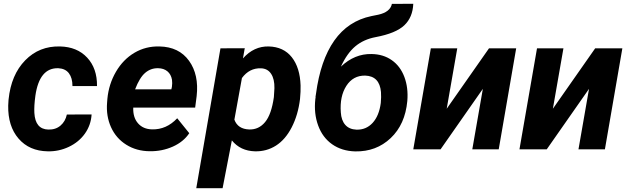

<svg xmlns="http://www.w3.org/2000/svg" viewBox="-20 -781 3290 1004"><path d="M232.9 -103.5Q271 -102.5 296.4 -124.3Q321.8 -146 329.6 -182.1L459 -182.6Q455.6 -127 424.1 -82.5Q392.6 -38.1 340.1 -13.2Q287.6 11.7 229.5 10.3Q133.3 8.8 77.1 -56.2Q21 -121.1 22.9 -229L24.4 -255.9L24.9 -261.2Q38.1 -390.1 111.8 -465.6Q185.5 -541 293.9 -538.1Q383.3 -536.1 435.8 -479.7Q488.3 -423.3 487.3 -331.1H358.9Q358.9 -373.5 340.3 -397.9Q321.8 -422.4 284.7 -424.3Q186 -427.2 165 -280.3Q157.7 -227.1 159.7 -190.4Q164.6 -105 232.9 -103.5Z M763.2 9.8Q693.8 9.3 640.4 -24.2Q586.9 -57.6 560.5 -116Q534.2 -174.3 540 -244.6L541.5 -264.2Q548.8 -341.3 586.4 -405.8Q624 -470.2 683.1 -505.1Q742.2 -540 814 -538.1Q916 -536.1 968.5 -463.1Q1021 -390.1 1008.3 -278.3L1000.5 -218.3H676.8Q674.8 -167 701.7 -136.2Q728.5 -105.5 774.9 -104.5Q850.1 -102.5 906.7 -162.6L969.7 -84.5Q939.9 -39.6 883.8 -14.4Q827.6 10.7 763.2 9.8ZM807.1 -424.3Q769 -425.3 739.5 -400.4Q710 -375.5 686.5 -314H876L878.9 -326.7Q881.8 -346.2 879.4 -363.8Q874.5 -392.1 855.5 -408Q836.4 -423.8 807.1 -424.3Z M1548.8 -262.7Q1538.6 -179.7 1505.4 -115.2Q1472.2 -50.8 1422.9 -19.5Q1373.5 11.7 1313.5 10.3Q1236.8 8.3 1192.4 -46.9L1144 203.1H1006.3L1132.8 -528.3L1259.8 -528.8L1250.5 -475.6Q1307.6 -540 1385.3 -538.1Q1462.9 -536.1 1505.9 -481.7Q1548.8 -427.2 1551.8 -334Q1552.7 -303.7 1548.8 -262.7ZM1412.1 -272.9 1415 -319.8Q1416 -367.2 1397.7 -395Q1379.4 -422.9 1344.2 -423.8Q1284.2 -425.8 1245.1 -373L1205.6 -155.3Q1223.6 -106 1283.2 -104Q1333 -102.5 1366.2 -142.6Q1399.4 -182.6 1412.1 -272.9Z M1922.9 -498.5Q1984.4 -497.6 2028.8 -466.3Q2073.2 -435.1 2094.5 -378.7Q2115.7 -322.3 2109.9 -252.9Q2098.6 -130.4 2022.9 -58.8Q1947.3 12.7 1837.4 10.7Q1767.1 8.8 1716.8 -26.6Q1666.5 -62 1643.6 -125Q1620.6 -188 1628.9 -262.7L1630.4 -272.9L1629.9 -274.9L1632.3 -290Q1655.8 -466.3 1728 -568.8Q1800.3 -671.4 1921.9 -696.8L1958 -704.1Q2020.5 -717.8 2029.3 -760.7L2141.1 -761.2Q2138.2 -690.4 2094.2 -648.7Q2050.3 -606.9 1944.3 -586.9Q1881.8 -575.2 1838.4 -539.1Q1794.9 -502.9 1762.7 -432.6Q1834.5 -500.5 1922.9 -498.5ZM1889.6 -385.7Q1826.2 -386.7 1791 -331.8Q1755.9 -276.9 1762.2 -193.4Q1764.6 -151.9 1785.4 -128.2Q1806.2 -104.5 1844.2 -103Q1894.5 -101.6 1928.5 -138.4Q1962.4 -175.3 1971.2 -242.7Q1974.1 -274.9 1972.2 -299.8Q1964.8 -383.3 1889.6 -385.7Z M2537.1 -528.3H2679.2L2587.9 0H2449.7L2504.9 -316.4L2283.7 0H2141.1L2232.9 -528.3H2371.1L2315.9 -212.4Z M3092.3 -528.3H3234.4L3143.1 0H3004.9L3060.1 -316.4L2838.9 0H2696.3L2788.1 -528.3H2926.3L2871.1 -212.4Z"/></svg>

Font: RobotoInd
Style: Bold Italic
Weight: 700
Italic angle: -12°
Designer: Google
Version: Version 2.001150; 2014